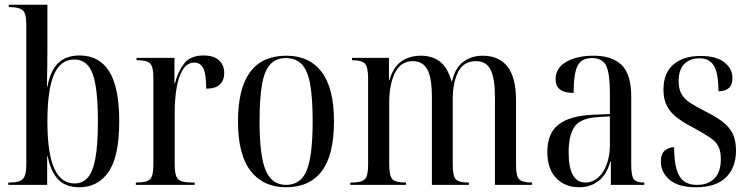

<svg xmlns="http://www.w3.org/2000/svg" viewBox="-20 -780 3160 810"><path d="M315 10Q257 10 225.5 -23Q194 -56 181 -121H179V0H15V-10H23Q62 -10 76.5 -25Q91 -40 91 -84V-677Q91 -724 75.5 -737Q60 -750 22 -750H17V-760H180V-574Q180 -547 179.5 -506Q179 -465 178 -414H180Q192 -481 225 -513.5Q258 -546 316 -546Q398 -546 440.5 -479Q483 -412 483 -268Q483 -120 438 -55Q393 10 315 10ZM295 -6Q328 -6 350 -30.5Q372 -55 382.5 -112.5Q393 -170 393 -268Q393 -410 370.5 -469.5Q348 -529 294 -529Q235 -529 207.5 -465Q180 -401 180 -268Q180 -132 209 -69Q238 -6 295 -6Z M553 0V-10H557Q599 -10 613 -24Q627 -38 627 -83V-454Q627 -498 613.5 -512Q600 -526 559 -526H556V-536H716V-428H718Q730 -477 756.5 -511.5Q783 -546 839 -546Q881 -546 903.5 -526Q926 -506 926 -472Q926 -441 907.5 -423.5Q889 -406 850 -406Q850 -468 837.5 -492Q825 -516 800 -516Q771 -516 752.5 -488Q734 -460 725.5 -412Q717 -364 717 -302V-84Q717 -39 731 -24.5Q745 -10 789 -10H801V0Z M1186 10Q1091 10 1037.5 -58.5Q984 -127 984 -268Q984 -545 1188 -545Q1285 -545 1337 -476.5Q1389 -408 1389 -268Q1389 -126 1337.5 -58Q1286 10 1186 10ZM1187 0Q1249 0 1274 -61.5Q1299 -123 1299 -268Q1299 -366 1288.5 -424.5Q1278 -483 1253 -509Q1228 -535 1186 -535Q1145 -535 1120.5 -509Q1096 -483 1085.5 -424.5Q1075 -366 1075 -268Q1075 -122 1101 -61Q1127 0 1187 0Z M1458 0V-10H1465Q1505 -10 1519 -23.5Q1533 -37 1533 -85V-449Q1533 -497 1519.5 -511.5Q1506 -526 1467 -526H1465V-536H1621V-442H1623Q1638 -495 1672 -520Q1706 -545 1756 -545Q1803 -545 1835.5 -520.5Q1868 -496 1885 -437H1887Q1900 -494 1935 -519.5Q1970 -545 2016 -545Q2085 -545 2121 -499Q2157 -453 2157 -357V-84Q2157 -37 2170.5 -23.5Q2184 -10 2223 -10H2225V0H2068V-371Q2068 -448 2050 -485Q2032 -522 1988 -522Q1936 -522 1913 -477Q1890 -432 1890 -361V-86Q1890 -38 1902.5 -24Q1915 -10 1954 -10H1958V0H1802V-371Q1802 -451 1783 -486.5Q1764 -522 1721 -522Q1671 -522 1646.5 -473Q1622 -424 1622 -347V-85Q1622 -38 1635.5 -24Q1649 -10 1691 -10H1693V0Z M2424 10Q2363 10 2326 -29Q2289 -68 2289 -140Q2289 -218 2337 -255Q2385 -292 2483 -296L2553 -299V-389Q2553 -469 2537.5 -502Q2522 -535 2477 -535Q2433 -535 2416.5 -502Q2400 -469 2400 -388Q2324 -388 2324 -445Q2324 -494 2369.5 -519.5Q2415 -545 2484 -545Q2562 -545 2602.5 -506Q2643 -467 2643 -372V-83Q2643 -38 2654 -24Q2665 -10 2695 -10H2698V0H2557V-99H2555Q2540 -44 2505.5 -17Q2471 10 2424 10ZM2450 -10Q2480 -10 2503.5 -31Q2527 -52 2540 -88Q2553 -124 2553 -168V-289L2502 -286Q2431 -282 2405 -247Q2379 -212 2379 -137Q2379 -10 2450 -10Z M2917 10Q2841 10 2804.5 -22Q2768 -54 2768 -97Q2768 -132 2785.5 -145.5Q2803 -159 2824 -159Q2824 -77 2845.5 -38.5Q2867 0 2920 0Q2967 0 2994 -27Q3021 -54 3021 -109Q3021 -143 3010 -163.5Q2999 -184 2975 -200Q2951 -216 2913 -237Q2868 -260 2838.5 -282Q2809 -304 2794 -332Q2779 -360 2779 -402Q2779 -472 2821 -508Q2863 -544 2936 -544Q3002 -544 3036 -517Q3070 -490 3070 -451Q3070 -395 3011 -395Q3011 -470 2992 -502Q2973 -534 2932 -534Q2890 -534 2866.5 -509.5Q2843 -485 2843 -438Q2843 -405 2855 -383.5Q2867 -362 2892.5 -345.5Q2918 -329 2956 -310Q2996 -290 3025 -269Q3054 -248 3069.5 -219Q3085 -190 3085 -145Q3085 -72 3042 -31Q2999 10 2917 10Z"/></svg>

Font: Noto Serif Display Condensed
Style: Regular
Weight: 400
Width: 3
Designer: Monotype Design Team
Foundry: Monotype Imaging Inc.
Version: Version 2.009